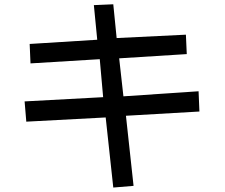

<svg xmlns="http://www.w3.org/2000/svg" viewBox="-20 -801 1040 888"><path d="M902.3 -285.2 562.5 -265.6 597.7 58.6 503.9 66.4 468.8 -257.8 101.6 -238.3 93.8 -332 457 -351.6 441.4 -527.3 121.1 -507.8 117.2 -597.7 429.7 -617.2 414.1 -777.3 503.9 -781.2 519.5 -625 839.8 -640.6 843.8 -550.8 531.2 -531.2 550.8 -355.5 898.4 -378.9Z"/></svg>

Font: WenQuanYi Micro Hei Mono
Style: Regular
Weight: 400
Foundry: Ascender Corporation
Version: Version 0.2.0-beta